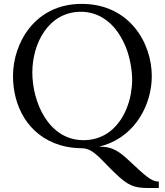

<svg xmlns="http://www.w3.org/2000/svg" viewBox="-20 -736 836 974"><path d="M45.9 -350.1C45.9 -203.1 117.2 -49.8 287.1 1C319.3 10.3 355.5 15.6 395 16.1C459 16.1 495.1 81.5 585 162.1C647 217.8 681.2 217.8 753.9 217.8H785.6V185.1C746.6 185.1 718.8 157.2 626 70.8C568.8 17.6 535.2 9.3 487.8 7.8C486.3 7.8 484.9 7.8 483.4 7.3C492.2 5.4 501 2.9 509.3 0.5C671.9 -51.8 750 -210.4 750 -350.1C750 -517.1 637.7 -716.3 394 -716.3C157.7 -716.3 45.9 -518.1 45.9 -350.1ZM144 -368.2C144 -516.1 226.1 -676.3 390.6 -676.3C473.1 -676.3 539.1 -631.3 582.5 -565.4C597.2 -543 609.4 -519 619.6 -493.7C639.6 -442.4 650.4 -379.4 650.4 -331.1C650.4 -308.6 647.9 -284.7 643.6 -258.8C633.8 -207.5 615.7 -162.1 588.4 -123C547.9 -64.5 485.4 -24.9 403.8 -24.9C225.1 -24.9 144 -219.7 144 -368.2Z"/></svg>

Font: Parastoo
Style: Regular
Weight: 400
Foundry: Saber Rastikerdar (saber.rastikerdar@gmail.com)
Version: Version 2.0.1